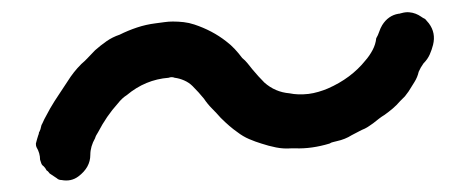

<svg xmlns="http://www.w3.org/2000/svg" viewBox="-20 -527 785 321"><path d="M83 -226Q78 -226 75 -229L63 -237Q62 -238 61 -239.5Q60 -241 58 -242Q56 -246 53 -249Q50 -251 49 -254Q48 -257 47 -260Q47 -271 41 -281Q40 -283 40 -287Q42 -295 44 -301Q45 -303 45 -304.5Q45 -306 46 -307Q48 -311 48.5 -314.5Q49 -318 51 -321Q54 -328 57.5 -334Q61 -340 64 -346Q71 -358 78.5 -369Q86 -380 93 -391Q98 -399 103.5 -406Q109 -413 116 -420Q122 -425 127.5 -431Q133 -437 139 -443Q148 -451 158 -458Q168 -465 180 -469Q194 -476 209 -481Q224 -486 240 -488Q248 -489 255 -490Q262 -491 269 -491Q278 -491 287 -490Q296 -489 305 -486Q335 -476 358 -458Q366 -452 372.5 -445Q379 -438 385 -430Q390 -426 394 -421Q398 -416 402 -411Q407 -405 412 -399.5Q417 -394 422 -389Q440 -373 464 -371Q478 -368 496 -370Q504 -371 512.5 -373.5Q521 -376 528 -379Q567 -396 591 -426Q598 -434 603 -443.5Q608 -453 609 -463Q612 -468 614 -474Q616 -480 619 -485Q629 -501 646 -504Q648 -504 649 -504.5Q650 -505 651 -505Q658 -507 664 -506.5Q670 -506 675 -504Q680 -502 683.5 -499.5Q687 -497 691 -495L697 -488Q709 -472 704 -452Q702 -444 698.5 -436Q695 -428 688 -421Q683 -414 680 -407Q678 -398 673 -390Q668 -382 663 -374L657 -366Q655 -364 653 -362Q651 -360 649 -358Q643 -351 636.5 -345.5Q630 -340 623 -335Q618 -332 613.5 -328.5Q609 -325 604 -321Q601 -319 597.5 -316.5Q594 -314 590 -312Q585 -310 579.5 -307Q574 -304 568 -301Q557 -294 543 -291Q540 -290 537 -289.5Q534 -289 531 -287Q501 -278 474 -279H467Q454 -278 441.5 -280.5Q429 -283 417 -287Q407 -290 396.5 -294.5Q386 -299 377 -306Q364 -315 349 -330Q342 -338 334.5 -345.5Q327 -353 321 -362Q317 -367 312 -372.5Q307 -378 302 -383Q296 -389 288 -392.5Q280 -396 272 -397Q267 -399 262 -397Q223 -394 192 -368Q184 -363 177 -354Q158 -333 144 -306Q140 -300 139 -296Q131 -282 131 -268Q131 -247 111 -232Q99 -223 83 -226Z"/></svg>

Font: Lacquer
Style: Regular
Weight: 400
Designer: Eli Block, Niki Polyocan
Version: Version 1.100